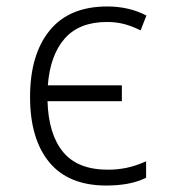

<svg xmlns="http://www.w3.org/2000/svg" viewBox="-20 -563 540 594"><path d="M309 11Q192 11 132.5 -61Q73 -133 73 -263Q73 -394 133.5 -468.5Q194 -543 312 -543Q379 -543 433 -515L415 -469Q389 -482 364.5 -488.5Q340 -495 311 -495Q225 -495 180 -443.5Q135 -392 128 -299H357V-250H127Q130 -148 175 -93Q220 -38 314 -38Q344 -38 372.5 -44Q401 -50 432 -64V-13Q405 0 374.5 5.5Q344 11 309 11Z"/></svg>

Font: Noto Sans Mono ExtraCondensed Light
Style: Regular
Weight: 300
Width: 2
Designer: Monotype Design Team
Foundry: Monotype Imaging Inc.
Version: Version 2.014; ttfautohint (v1.8.4.7-5d5b)